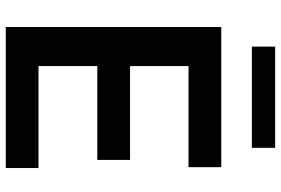

<svg xmlns="http://www.w3.org/2000/svg" viewBox="-170 -778 949 648"><g transform="rotate(90 304.0 -454.5)"><path d="M71.7 0V-727.3H544.7V-616.8H203.5V-419.4H520.2V-308.9H203.5V-110.4H547.6V0ZM479.4 -909.1V-830.6H137.8V-909.1Z"/></g></svg>

Font: Inter UI Semi Bold
Style: Regular
Weight: 600
Designer: Rasmus Andersson
Foundry: rsms
Version: 3.2;8d6f07862